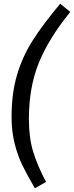

<svg xmlns="http://www.w3.org/2000/svg" viewBox="-20 -867 397 1030"><path d="M357 -803Q240 -659 187.5 -528Q135 -397 135 -229Q135 -129 157.5 -54.5Q180 20 227 109L167 143Q124 69 99.5 18.5Q75 -32 58.5 -97Q42 -162 42 -240Q42 -366 71.5 -465.5Q101 -565 156 -651Q211 -737 303 -847Z"/></svg>

Font: Fira Sans
Style: Italic
Weight: 400
Italic angle: -8°
Designer: bBox Type GmbH & Carrois Corporate GbR & Edenspiekermann AG
Foundry: bBox Type GmbH & Carrois Corporate GbR & Edenspiekermann AG
Version: Version 4.301